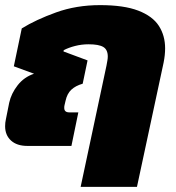

<svg xmlns="http://www.w3.org/2000/svg" viewBox="-24 -570 686 750"><path d="M291 160 392 -314Q394 -325 395.5 -333.5Q397 -342 397 -349Q397 -376 379.5 -386.5Q362 -397 322 -397Q295 -397 269.5 -390.5Q244 -384 225 -374L224 -369L318 -334L299 -243Q271 -235 254.5 -219.5Q238 -204 232 -176L228 -159Q227 -156 227 -153Q227 -150 227 -148Q227 -131 247 -131H282L255 0H83Q42 0 19 -21Q-4 -42 -4 -77Q-4 -91 -1 -104L12 -169Q20 -205 45 -237Q70 -269 109 -282L30 -311L61 -459Q116 -493 195 -521.5Q274 -550 367 -550Q460 -550 516 -528.5Q572 -507 596.5 -469Q621 -431 621 -381Q621 -355 615 -325L511 160Z"/></svg>

Font: Kanit ExtraBold
Style: Italic
Weight: 800
Italic angle: -12°
Designer: Katatrad Team
Foundry: CadsonDemak
Version: Version 2.000; ttfautohint (v1.8.3)